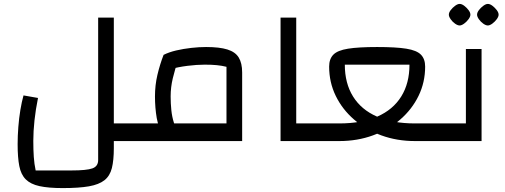

<svg xmlns="http://www.w3.org/2000/svg" viewBox="-20 -720 2578 980"><path d="M561 -90H681V0H561ZM162 150H345Q422 150 451.5 139.5Q481 129 481 97V-630H561V36Q561 98 551 138Q541 178 513 200Q485 222 434 231Q383 240 300 240Q227 240 181.5 230Q136 220 111.5 195.5Q87 171 78.5 127.5Q70 84 70 16Q70 -26 73.5 -71.5Q77 -117 84 -159Q91 -201 100 -233L174 -220Q162 -161 156 -105.5Q150 -50 150 -1Q150 46 152.5 81.5Q155 117 162 150Z M1032 -480Q1100 -480 1140.5 -467.5Q1181 -455 1198.5 -426.5Q1216 -398 1216 -350V0H641V-90H1136V-379Q1112 -385 1086 -387.5Q1060 -390 1025 -390Q985 -390 937 -384Q889 -378 846 -366L815 -440Q843 -454 879.5 -462.5Q916 -471 956 -475.5Q996 -480 1032 -480ZM817 -33Q789 -65 780 -117.5Q771 -170 771 -228Q771 -285 783.5 -338Q796 -391 815 -440L890 -417Q873 -366 862 -320.5Q851 -275 851 -228Q851 -192 854.5 -158Q858 -124 867.5 -94Q877 -64 894 -40Z M1412 0V-630H1492V-90H1612V0Z M2098 -90H2238V0H2098ZM1740 -390Q1740 -295 1782 -227.5Q1824 -160 1904 -125Q1984 -90 2098 -90V0Q2006 0 1926.5 -29Q1847 -58 1787 -110Q1727 -162 1693.5 -231Q1660 -300 1660 -380Q1660 -419 1681.5 -441Q1703 -463 1756.5 -471.5Q1810 -480 1905 -480Q2001 -480 2054 -471.5Q2107 -463 2128.5 -441Q2150 -419 2150 -380Q2150 -300 2116.5 -231Q2083 -162 2023 -110Q1963 -58 1883.5 -29Q1804 0 1712 0V-90Q1826 -90 1906 -125Q1986 -160 2028 -227.5Q2070 -295 2070 -390ZM1572 -90H1712V0H1572Z M2198 0V-90H2358V-470H2438V0ZM2326 -590Q2316 -590 2303 -599Q2290 -608 2280.5 -621.5Q2271 -635 2271 -645Q2271 -656 2280.5 -668.5Q2290 -681 2303 -690.5Q2316 -700 2326 -700Q2337 -700 2349.5 -690.5Q2362 -681 2371.5 -668.5Q2381 -656 2381 -645Q2381 -635 2371.5 -622Q2362 -609 2349 -599.5Q2336 -590 2326 -590ZM2470 -590Q2460 -590 2447 -599Q2434 -608 2424.5 -621.5Q2415 -635 2415 -645Q2415 -656 2424.5 -668.5Q2434 -681 2447 -690.5Q2460 -700 2470 -700Q2481 -700 2493.5 -690.5Q2506 -681 2515.5 -668.5Q2525 -656 2525 -645Q2525 -635 2515.5 -622Q2506 -609 2493 -599.5Q2480 -590 2470 -590Z"/></svg>

Font: Changa
Style: Regular
Weight: 400
Designer: Eduardo Rodriguez Tunni
Foundry: Eduardo Rodriguez Tunni
Version: Version 3.003